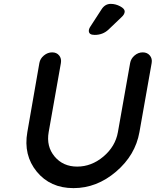

<svg xmlns="http://www.w3.org/2000/svg" viewBox="-20 -970 803 990"><path d="M762 -645 699 -289Q678 -170 578.5 -85Q479 0 359 0Q239 0 169.5 -85Q100 -170 121 -289L183 -645Q187 -668 206.5 -684Q226 -700 249 -700Q272 -700 285 -684Q298 -668 294 -645L231 -289Q218 -215 261.5 -163Q305 -111 378 -111Q452 -111 513.5 -163Q575 -215 588 -289L651 -645Q655 -668 674 -684Q693 -700 716 -700Q739 -700 752.5 -684Q766 -668 762 -645ZM468 -790Q438 -790 438 -811Q438 -821 446 -833L503 -921Q521 -950 551 -950Q576 -950 599.5 -937.5Q623 -925 623 -911Q623 -896 606 -881L539 -817Q510 -790 468 -790Z"/></svg>

Font: Quicksand
Style: Bold Italic
Weight: 700
Italic angle: -12°
Designer: Andrew Paglinawan
Foundry: Andrew Paglinawan
Version: 1.002